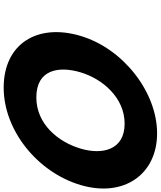

<svg xmlns="http://www.w3.org/2000/svg" viewBox="67 -948 895 1070"><g transform="rotate(90 515.0 -412.5)"><path d="M179.5 -413C107.7 -172 224 15 468 15C705 15 938.7 -172 1010.5 -413C1082.2 -654 951.6 -840 722.6 -840C495.6 -840 251.2 -654 179.5 -413ZM382.5 -413C419.1 -536 523.7 -659 668.7 -659C814.7 -659 844.1 -536 807.5 -413C770.9 -290 672.2 -167 522.2 -167C368.2 -167 345.9 -290 382.5 -413Z"/></g></svg>

Font: Hussar
Style: BdOblThree
Weight: 700
Foundry: Cannot Into Space Fonts
Version: Version 2.00